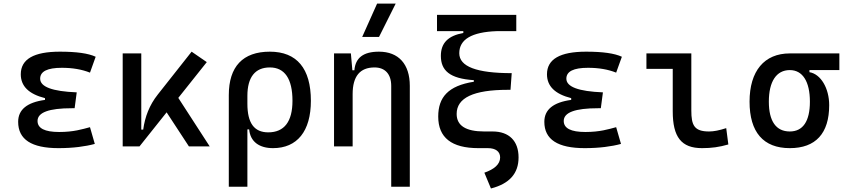

<svg xmlns="http://www.w3.org/2000/svg" viewBox="-20 -815 4728 1069"><path d="M305.7 9.8C387.2 9.8 455.6 0.5 507.8 -13.7L481 -106.9C439 -95.7 390.1 -80.1 309.6 -80.1C229 -80.1 189 -100.6 189 -141.6C189 -189 252.4 -212.4 379.9 -212.4H395.5L407.2 -300.8C271 -306.2 203.6 -331.5 203.6 -377C203.6 -417.5 243.7 -437.5 324.2 -437.5C383.8 -437.5 435.5 -428.7 481 -410.6L512.7 -499C471.7 -518.1 405.8 -527.3 313.5 -527.3C168 -527.3 95.7 -485.4 95.7 -401.4C95.7 -335.4 140.1 -291.5 230.5 -268.6V-258.8C130.4 -245.1 81.1 -204.6 81.1 -136.7C81.1 -38.6 155.3 9.8 305.7 9.8Z M663.1 0H756.8L907.7 -189.5L1031.7 0H1147.5L972.7 -270L1131.3 -469.2L1046.9 -527.3L858.4 -288.6C812 -230 787.1 -165 777.3 -93.3H766.6V-517.6H663.1Z M1500 9.8C1634.3 9.8 1710.9 -84 1710.9 -253.9C1710.9 -433.6 1632.8 -527.3 1482.4 -527.3C1332 -527.3 1253.9 -444.3 1253.9 -285.6V224.6H1357.4V-94.7H1367.2C1373.5 -25.4 1424.3 9.8 1500 9.8ZM1357.4 -237.3V-281.2C1357.4 -385.3 1400.4 -439.5 1482.4 -439.5C1565.4 -439.5 1608.4 -376 1608.4 -253.9C1608.4 -137.7 1562.5 -78.1 1473.6 -78.1C1395 -78.1 1357.4 -129.9 1357.4 -237.3Z M2158.2 224.6H2261.7V-336.9C2261.7 -458 2199.2 -527.3 2089.8 -527.3C2002.9 -527.3 1959 -493.2 1953.1 -423.8H1941.9L1933.6 -517.6H1839.8V0H1943.4V-291C1943.4 -390.6 1984.4 -439.5 2065.4 -439.5C2124 -439.5 2158.2 -402.3 2158.2 -336.9ZM1996.6 -609.4H2090.3L2183.1 -794.9H2079.6Z M2643.6 9.8H2696.3C2739.7 9.8 2764.6 28.8 2764.6 61.5C2764.6 99.6 2731.9 127.4 2676.8 146.5L2713.4 234.4C2816.4 208 2867.2 150.9 2867.2 61.5C2867.2 -30.3 2814.5 -83 2722.7 -83H2676.3C2573.7 -83 2522.5 -115.2 2522.5 -180.7C2522.5 -270.5 2616.7 -314.9 2806.6 -314.9H2822.3L2829.1 -407.7C2633.8 -407.7 2537.1 -444.3 2537.1 -518.6C2537.1 -595.7 2606.4 -636.7 2746.1 -641.6H2854.5V-732.4H2413.1V-641.6H2559.6V-631.3C2476.1 -616.2 2434.6 -576.7 2434.6 -503.9C2434.6 -422.4 2483.9 -377.4 2618.2 -368.7V-359.9C2475.1 -337.4 2419.9 -273.4 2419.9 -166C2419.9 -48.8 2494.1 9.8 2643.6 9.8Z M3235.4 9.8C3316.9 9.8 3385.3 0.5 3437.5 -13.7L3410.6 -106.9C3368.7 -95.7 3319.8 -80.1 3239.3 -80.1C3158.7 -80.1 3118.7 -100.6 3118.7 -141.6C3118.7 -189 3182.1 -212.4 3309.6 -212.4H3325.2L3336.9 -300.8C3200.7 -306.2 3133.3 -331.5 3133.3 -377C3133.3 -417.5 3173.3 -437.5 3253.9 -437.5C3313.5 -437.5 3365.2 -428.7 3410.6 -410.6L3442.4 -499C3401.4 -518.1 3335.4 -527.3 3243.2 -527.3C3097.7 -527.3 3025.4 -485.4 3025.4 -401.4C3025.4 -335.4 3069.8 -291.5 3160.2 -268.6V-258.8C3060.1 -245.1 3010.7 -204.6 3010.7 -136.7C3010.7 -38.6 3085 9.8 3235.4 9.8Z M3888.7 9.8C3941.4 9.8 3984.9 3.9 4035.2 -10.7L4023.4 -101.6C3983.9 -88.9 3954.6 -83 3927.7 -83C3844.7 -83 3829.1 -118.2 3829.1 -200.2V-517.6H3579.1V-431.6H3725.6V-195.3C3725.6 -51.8 3773.4 9.8 3888.7 9.8Z M4377.4 9.8C4521.5 9.8 4596.7 -72.3 4596.7 -229.5C4596.7 -323.7 4549.8 -402.8 4486.8 -413.1V-424.8H4653.3V-517.6H4377.4C4235.4 -517.6 4153.3 -419.9 4153.3 -249C4153.3 -79.1 4230 9.8 4377.4 9.8ZM4377.4 -83C4300.8 -83 4260.7 -140.1 4260.7 -249C4260.7 -361.3 4302.7 -424.8 4377.4 -424.8C4448.7 -424.8 4489.3 -361.3 4489.3 -249C4489.3 -140.1 4450.7 -83 4377.4 -83Z"/></svg>

Font: Cascadia Code PL
Style: Regular
Weight: 400
Monospace: yes
Designer: Aaron Bell
Foundry: Saja Typeworks
Version: Version 2404.023